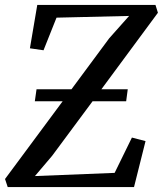

<svg xmlns="http://www.w3.org/2000/svg" viewBox="-30 -763 664 783"><path d="M1.5 0 -9.5 -33 225.5 -350H112L119 -399H261.5L415.5 -607L496.5 -698L200.5 -691L147.5 -558L92 -566L122 -743H604L614 -711L383.5 -399H491L484.5 -350H347.5L182.5 -127.5L112.5 -45L437.5 -58L508 -202L563.5 -187.5L516.5 0Z"/></svg>

Font: Merriweather 48pt
Style: Italic
Weight: 400
Italic angle: -7.8°
Version: Version 2.101